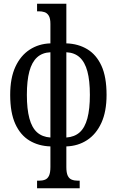

<svg xmlns="http://www.w3.org/2000/svg" viewBox="-20 -780 630 1036"><path d="M180 236V195H190Q209 195 223 189.5Q237 184 244.5 168Q252 152 252 121V10Q188 8 139 -21.5Q90 -51 62.5 -111.5Q35 -172 35 -268Q35 -359 63 -419.5Q91 -480 140 -512Q189 -544 252 -546V-651Q252 -681 243 -695.5Q234 -710 220 -714.5Q206 -719 190 -719H180V-760H338V-546Q402 -544 451 -514.5Q500 -485 527.5 -425Q555 -365 555 -268Q555 -178 527 -117Q499 -56 450 -24Q401 8 338 10V121Q338 152 345.5 168Q353 184 367.5 189.5Q382 195 401 195H410V236ZM252 -38V-498Q208 -496 180 -470.5Q152 -445 138.5 -395Q125 -345 125 -268Q125 -192 138.5 -141.5Q152 -91 180 -66Q208 -41 252 -38ZM338 -38Q382 -41 410 -66Q438 -91 451.5 -141.5Q465 -192 465 -268Q465 -345 451.5 -395Q438 -445 410 -470.5Q382 -496 338 -498Z"/></svg>

Font: Noto Serif ExtraCondensed
Style: Regular
Weight: 400
Width: 2
Designer: Monotype Design Team
Foundry: Monotype Imaging Inc.
Version: Version 2.013